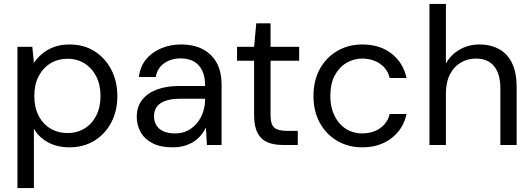

<svg xmlns="http://www.w3.org/2000/svg" viewBox="-20 -740 2717 980"><path d="M69 220V-501H145L153 -419Q169 -443 194 -464.5Q219 -486 254 -499.5Q289 -513 335 -513Q408 -513 462.5 -478.5Q517 -444 548 -384.5Q579 -325 579 -249Q579 -174 548 -115Q517 -56 462 -22Q407 12 334 12Q273 12 226 -13Q179 -38 153 -83V220ZM325 -61Q374 -61 412 -84.5Q450 -108 471.5 -150.5Q493 -193 493 -250Q493 -307 471.5 -349.5Q450 -392 412 -416Q374 -440 325 -440Q275 -440 236.5 -416Q198 -392 176.5 -349.5Q155 -307 155 -250Q155 -193 176.5 -150.5Q198 -108 236.5 -84.5Q275 -61 325 -61Z M861 12Q799 12 758.5 -9Q718 -30 698 -65.5Q678 -101 678 -143Q678 -194 704.5 -229Q731 -264 779.5 -282.5Q828 -301 893 -301H1027Q1027 -348 1012.5 -379Q998 -410 970 -426Q942 -442 902 -442Q854 -442 818.5 -417.5Q783 -393 775 -347H689Q695 -400 725.5 -437Q756 -474 803 -493.5Q850 -513 902 -513Q971 -513 1017.5 -487.5Q1064 -462 1087.5 -416.5Q1111 -371 1111 -309V0H1036L1031 -89Q1021 -68 1005.5 -49.5Q990 -31 969.5 -17.5Q949 -4 922 4Q895 12 861 12ZM874 -59Q910 -59 938 -73.5Q966 -88 986.5 -113Q1007 -138 1017 -169.5Q1027 -201 1027 -234V-236H900Q852 -236 822 -224.5Q792 -213 779 -193Q766 -173 766 -147Q766 -120 778.5 -100Q791 -80 815 -69.5Q839 -59 874 -59Z M1423 0Q1378 0 1345 -14Q1312 -28 1294.5 -61.5Q1277 -95 1277 -152V-430H1190V-501H1277L1288 -621H1361V-501H1507V-430H1361V-152Q1361 -105 1380 -88.5Q1399 -72 1447 -72H1500V0Z M1829 12Q1758 12 1701.5 -21Q1645 -54 1612.5 -113Q1580 -172 1580 -250Q1580 -329 1612.5 -388Q1645 -447 1701.5 -480Q1758 -513 1829 -513Q1919 -513 1978.5 -466.5Q2038 -420 2055 -342H1969Q1958 -389 1919 -415Q1880 -441 1828 -441Q1786 -441 1749 -419.5Q1712 -398 1689 -355.5Q1666 -313 1666 -250Q1666 -204 1679.5 -168Q1693 -132 1715.5 -107.5Q1738 -83 1767.5 -71Q1797 -59 1828 -59Q1863 -59 1892 -70.5Q1921 -82 1941.5 -104.5Q1962 -127 1969 -158H2055Q2039 -82 1978.5 -35Q1918 12 1829 12Z M2172 0V-720H2256V-416Q2281 -461 2326.5 -487Q2372 -513 2427 -513Q2484 -513 2527 -489.5Q2570 -466 2593.5 -418Q2617 -370 2617 -296V0H2534V-287Q2534 -363 2502 -402Q2470 -441 2409 -441Q2366 -441 2331 -420Q2296 -399 2276 -359.5Q2256 -320 2256 -263V0Z"/></svg>

Font: DM Sans 18pt
Style: Regular
Weight: 400
Designer: Colophon Foundry, Jonny Pinhorn
Foundry: Colophon Foundry
Version: Version 4.004;gftools[0.9.30]